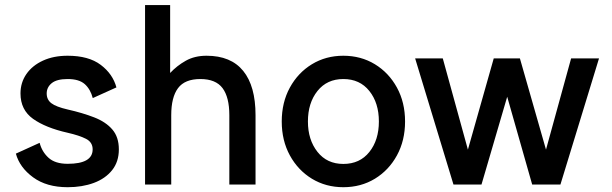

<svg xmlns="http://www.w3.org/2000/svg" viewBox="-20 -743 2462 773"><path d="M252.4 -518.6Q336.9 -518.6 385.5 -481.9Q434.1 -445.3 448.7 -391.1L353.5 -348.1Q344.2 -383.8 321.3 -404.3Q298.3 -424.8 252.4 -424.8Q208.5 -424.8 188.2 -408.2Q168 -391.6 168 -366.7Q168 -341.8 186.8 -327.4Q205.6 -313 252.4 -302.2Q312.5 -288.6 359.1 -270.5Q405.8 -252.4 432.1 -221.9Q458.5 -191.4 458.5 -141.6Q458.5 -91.8 431.4 -57.9Q404.3 -23.9 357.7 -6.6Q311 10.7 252.4 10.7Q167.5 10.7 113.3 -29.1Q59.1 -68.8 43.9 -124.5L139.6 -168Q148.9 -131.8 175.5 -107.7Q202.1 -83.5 252.4 -83.5Q353 -83.5 353 -141.6Q353 -170.4 326.2 -184.1Q299.3 -197.8 252.4 -208.5Q163.6 -228.5 113 -264.6Q62.5 -300.8 62.5 -366.7Q62.5 -410.6 86.4 -445.1Q110.4 -479.5 153.1 -499Q195.8 -518.6 252.4 -518.6Z M903.3 0V-279.3Q903.3 -351.6 876 -388.2Q848.6 -424.8 786.6 -424.8Q724.1 -424.8 696.8 -388.2Q669.4 -351.6 669.4 -279.3V0H564V-722.7H665V-449.2Q692.4 -478.5 728 -498.5Q763.7 -518.6 811.5 -518.6Q909.7 -518.6 959.2 -457.5Q1008.8 -396.5 1008.8 -279.3V0Z M1114.3 -253.9Q1114.3 -330.6 1147 -390.4Q1179.7 -450.2 1235.8 -484.4Q1292 -518.6 1362.3 -518.6Q1433.1 -518.6 1489.3 -484.4Q1545.4 -450.2 1578.1 -390.4Q1610.8 -330.6 1610.8 -253.9Q1610.8 -177.2 1578.1 -117.4Q1545.4 -57.6 1489.3 -23.4Q1433.1 10.7 1362.3 10.7Q1292 10.7 1235.8 -23.4Q1179.7 -57.6 1147 -117.4Q1114.3 -177.2 1114.3 -253.9ZM1219.7 -253.9Q1219.7 -180.2 1258.1 -131.6Q1296.4 -83 1362.3 -83Q1428.7 -83 1467 -131.1Q1505.4 -179.2 1505.4 -253.9Q1505.4 -328.6 1467 -376.7Q1428.7 -424.8 1362.3 -424.8Q1296.4 -424.8 1258.1 -376.7Q1219.7 -328.6 1219.7 -253.9Z M1805.7 0 1651.4 -507.8H1762.7L1863.8 -140.6L1967.8 -507.8H2073.2L2178.2 -140.6L2279.3 -507.8H2391.6L2236.3 0H2122.6L2022 -353.5L1918.5 0Z"/></svg>

Font: Giphurs Medium
Style: Regular
Weight: 500
Version: Version 0.920; ttfautohint (v1.8.4.7-5d5b)